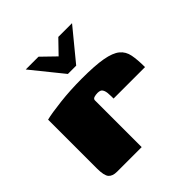

<svg xmlns="http://www.w3.org/2000/svg" viewBox="-167 -728 850 850"><g transform="rotate(-45 258.0 -303.0)"><path d="M121 -606H201L265 -544L325 -606H411L291 -460H239ZM241 0H87Q59 0 46.5 -14.5Q34 -29 34 -73V-379Q66 -387 131 -394.5Q196 -402 269 -402Q351 -402 398 -393.5Q445 -385 467.5 -366.5Q490 -348 496 -317Q502 -286 502 -240H305V-254Q305 -279 300.5 -290.5Q296 -302 289 -305Q282 -308 273 -308Q261 -308 251.5 -305Q242 -302 241 -294Z"/></g></svg>

Font: Genos Thin Black
Style: Regular
Weight: 900
Version: Version 1.010